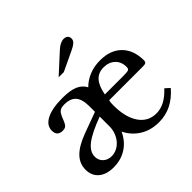

<svg xmlns="http://www.w3.org/2000/svg" viewBox="-191 -1013 1234 1234"><g transform="rotate(-45 426.0 -396.5)"><path d="M802 -93Q714 10 594 10Q520 10 465 -24Q410 -58 380 -118Q352 -57 300.5 -24Q249 9 182 9Q117 9 80 -22.5Q43 -54 43 -109Q43 -164 82.5 -204.5Q122 -245 205 -276L349 -329V-380Q349 -443 323.5 -472.5Q298 -502 243 -502Q211 -502 197 -488.5Q183 -475 169 -437Q158 -408 147.5 -398.5Q137 -389 118 -389Q67 -389 67 -439Q67 -487 118.5 -513.5Q170 -540 264 -540Q333 -540 372 -523.5Q411 -507 430 -471Q463 -504 507.5 -522Q552 -540 606 -540Q700 -540 753 -486.5Q806 -433 806 -339Q806 -328 799.5 -322.5Q793 -317 775 -317H466Q462 -305 462 -273Q462 -166 504.5 -104Q547 -42 622 -42Q699 -42 771 -121ZM349 -286Q241 -246 192.5 -208.5Q144 -171 144 -126Q144 -93 166.5 -72Q189 -51 224 -51Q249 -51 272 -62.5Q295 -74 312 -94Q329 -114 339 -140.5Q349 -167 349 -197ZM637 -363Q657 -363 669 -364Q681 -365 687 -367.5Q693 -370 695 -375.5Q697 -381 697 -390Q697 -436 667.5 -464Q638 -492 590 -492Q542 -492 513.5 -460.5Q485 -429 473 -363ZM341 -651 471 -770Q507 -803 538 -803Q555 -803 565.5 -794Q576 -785 576 -768Q576 -752 562.5 -739.5Q549 -727 525 -716L388 -651Z"/></g></svg>

Font: Libre Baskerville
Style: Regular
Weight: 400
Designer: Pablo Impallari, Rodrigo Fuenzalida
Foundry: Pablo Impallari, Rodrigo Fuenzalida
Version: Version 1.000; ttfautohint (v0.93) -l 8 -r 50 -G 200 -x 14 -